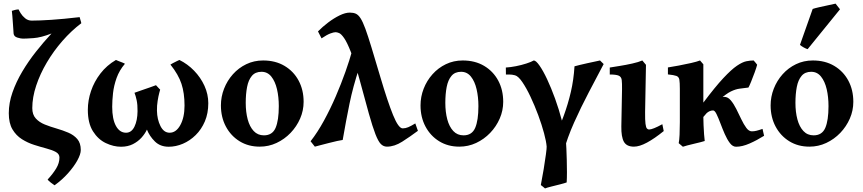

<svg xmlns="http://www.w3.org/2000/svg" viewBox="-20 -808 4841 1077"><path d="M436 -677.7Q380.4 -635.7 330.6 -578.9Q280.8 -522 242.7 -457.5Q204.6 -393.1 182.9 -327.4Q161.1 -261.7 161.1 -201.7Q161.1 -165 180.7 -143.6Q200.2 -122.1 231.2 -109.6Q262.2 -97.2 297.1 -87.2Q332 -77.1 363 -64Q394 -50.8 413.6 -28.1Q433.1 -5.4 433.1 33.2Q433.1 57.1 413.8 92Q394.5 127 361.3 164.1Q328.1 201.2 286.1 231.4Q279.3 227.5 265.1 216.3Q251 205.1 247.1 199.2Q277.3 166.5 295.4 136.5Q313.5 106.4 313.5 75.7Q313.5 55.7 293 44.4Q272.5 33.2 240 24.7Q207.5 16.1 171.4 4.6Q135.3 -6.8 102.8 -27.3Q70.3 -47.9 49.8 -82.5Q29.3 -117.2 29.3 -172.9Q29.3 -230.5 50 -289.8Q70.8 -349.1 105.2 -407Q139.6 -464.8 182.4 -518.8Q225.1 -572.8 269 -620.1Q210 -597.2 168 -594.2Q126 -591.3 108.9 -591.3Q96.7 -591.3 77.4 -597.2Q58.1 -603 56.2 -620.1Q56.2 -620.1 55.2 -636.2Q54.2 -652.3 52.5 -675Q50.8 -697.8 49.3 -718.3Q47.9 -738.8 46.4 -747.1Q51.3 -748.5 61.3 -751.5Q71.3 -754.4 76.2 -754.4Q78.6 -754.4 80.6 -754.9Q82.5 -755.4 84.5 -754.9Q86.9 -748.5 96.2 -733.4Q105.5 -718.3 121.3 -705.3Q137.2 -692.4 157.7 -692.4Q201.2 -692.4 268.3 -696.8Q335.4 -701.2 426.8 -711.9Q427.7 -706.1 431.4 -695.3Q435.1 -684.6 436 -677.7Z M1148.4 -229Q1148.4 -172.4 1129.2 -127.2Q1109.9 -82 1077.6 -50.3Q1045.4 -18.6 1005.9 -1.7Q966.3 15.1 926.3 15.1Q878.9 15.1 848.9 -14.4Q818.8 -43.9 804.2 -81.1Q793.9 -58.6 774.2 -36.4Q754.4 -14.2 725.6 0.5Q696.8 15.1 658.7 15.1Q616.7 15.1 573.5 -5.4Q530.3 -25.9 501.5 -71.5Q472.7 -117.2 472.7 -191.9Q472.7 -244.6 490.5 -297.4Q508.3 -350.1 543.5 -395.8Q578.6 -441.4 630.4 -471.7Q632.8 -470.2 644.3 -465.8Q655.8 -461.4 667 -457Q678.2 -452.6 680.7 -450.2Q649.4 -413.6 634 -370.6Q618.7 -327.6 614 -285.6Q609.4 -243.7 609.4 -209Q609.4 -139.6 630.4 -101.6Q651.4 -63.5 687 -63.5Q717.8 -63.5 734.4 -97.9Q751 -132.3 751.5 -184.1Q752 -220.2 746.6 -245.6Q741.2 -271 734.4 -287.6Q748.5 -293 773.2 -301.3Q797.9 -309.6 821.3 -317.9Q844.7 -326.2 855 -330.1Q858.9 -325.2 868.7 -315.2Q878.4 -305.2 878.4 -305.2Q878.4 -305.2 873.5 -287.4Q868.7 -269.5 864.3 -242.4Q859.9 -215.3 860.4 -187Q861.3 -138.2 880.1 -100.8Q898.9 -63.5 931.6 -63.5Q967.8 -63.5 991.5 -106.4Q1015.1 -149.4 1015.1 -215.8Q1015.1 -285.6 998 -337.6Q981 -389.6 936 -445.8Q939 -448.2 950 -453.9Q960.9 -459.5 972.2 -465.1Q983.4 -470.7 986.3 -471.7Q1032.2 -449.2 1068.8 -411.4Q1105.5 -373.5 1127 -326.4Q1148.4 -279.3 1148.4 -229Z M1683.1 -236.8Q1683.1 -188 1663.6 -143.1Q1644 -98.1 1609.9 -62.5Q1575.7 -26.9 1531.2 -6.1Q1486.8 14.6 1437 14.6Q1373 14.6 1324 -15.6Q1274.9 -45.9 1247.1 -98.1Q1219.2 -150.4 1219.2 -216.8Q1219.2 -265.1 1236.8 -310.3Q1254.4 -355.5 1286.4 -391.4Q1318.4 -427.2 1361.6 -448Q1404.8 -468.8 1456.1 -468.8Q1524.9 -468.8 1575.9 -438.5Q1627 -408.2 1655 -356Q1683.1 -303.7 1683.1 -236.8ZM1543.9 -212.4Q1543.9 -264.2 1533.7 -307.9Q1523.4 -351.6 1502 -378.4Q1480.5 -405.3 1446.8 -405.3Q1412.1 -405.3 1392.8 -382.3Q1373.5 -359.4 1366 -320.1Q1358.4 -280.8 1358.4 -231Q1358.4 -179.7 1369.4 -138.4Q1380.4 -97.2 1403.1 -73Q1425.8 -48.8 1460.4 -48.8Q1507.8 -48.8 1525.9 -90.8Q1543.9 -132.8 1543.9 -212.4Z M2324.2 -74.2Q2280.3 -41.5 2236.3 -13.4Q2192.4 14.6 2150.4 14.6Q2130.9 14.6 2116.2 -0.2Q2101.6 -15.1 2085.9 -55.4Q2070.3 -95.7 2049.3 -169.9Q2028.3 -244.1 1996.6 -362.8Q1969.7 -461.9 1948.2 -516.4Q1926.8 -570.8 1910.4 -594.2Q1894 -617.7 1882.1 -622.6Q1870.1 -627.4 1862.3 -627.4Q1852.5 -627.4 1833.3 -620.4Q1814 -613.3 1783.7 -592.8L1763.7 -631.8Q1789.1 -657.7 1821 -681.9Q1853 -706.1 1885 -721.7Q1917 -737.3 1942.4 -737.3Q1961.9 -737.3 1975.8 -731.2Q1989.7 -725.1 2002.4 -705.6Q2015.1 -686 2029.5 -646.7Q2043.9 -607.4 2064 -541.3Q2084 -475.1 2113.8 -375Q2154.3 -237.8 2184.8 -162.8Q2215.3 -87.9 2238.8 -87.9Q2254.4 -87.9 2270 -94.5Q2285.6 -101.1 2309.6 -115.7ZM1994.6 -425.8Q1960.4 -323.2 1940.7 -227.1Q1920.9 -130.9 1902.3 -22.9Q1893.1 -22 1871.1 -17.1Q1849.1 -12.2 1823.5 -5.6Q1797.9 1 1776.4 6.6Q1754.9 12.2 1746.1 14.6L1722.2 -15.6Q1761.2 -65.4 1797.1 -131.1Q1833 -196.8 1863.5 -267.6Q1894 -338.4 1917.5 -404.8Q1940.9 -471.2 1955.1 -522.5Q1960.4 -518.1 1966.8 -503.9Q1973.1 -489.7 1979.2 -473.1Q1985.4 -456.5 1989.5 -443.1Q1993.7 -429.7 1994.6 -425.8Z M2802.7 -236.8Q2802.7 -188 2783.2 -143.1Q2763.7 -98.1 2729.5 -62.5Q2695.3 -26.9 2650.9 -6.1Q2606.4 14.6 2556.6 14.6Q2492.7 14.6 2443.6 -15.6Q2394.5 -45.9 2366.7 -98.1Q2338.9 -150.4 2338.9 -216.8Q2338.9 -265.1 2356.4 -310.3Q2374 -355.5 2406 -391.4Q2438 -427.2 2481.2 -448Q2524.4 -468.8 2575.7 -468.8Q2644.5 -468.8 2695.6 -438.5Q2746.6 -408.2 2774.7 -356Q2802.7 -303.7 2802.7 -236.8ZM2663.6 -212.4Q2663.6 -264.2 2653.3 -307.9Q2643.1 -351.6 2621.6 -378.4Q2600.1 -405.3 2566.4 -405.3Q2531.7 -405.3 2512.5 -382.3Q2493.2 -359.4 2485.6 -320.1Q2478 -280.8 2478 -231Q2478 -179.7 2489 -138.4Q2500 -97.2 2522.7 -73Q2545.4 -48.8 2580.1 -48.8Q2627.4 -48.8 2645.5 -90.8Q2663.6 -132.8 2663.6 -212.4Z M3037.1 249Q3033.7 246.1 3027.1 240.5Q3020.5 234.9 3013.7 230Q3022 187.5 3029.8 140.6Q3037.6 93.8 3042.2 58.3Q3046.9 22.9 3046.4 14.6Q3044.4 -13.7 3031.7 -61Q3019 -108.4 2999 -162.4Q2979 -216.3 2955.8 -265.4Q2932.6 -314.5 2909.9 -347.7Q2887.2 -380.9 2868.7 -385.7Q2852.5 -390.1 2835.2 -390.1Q2817.9 -390.1 2817.9 -390.1L2817.4 -429.2Q2843.8 -430.7 2874.5 -436.8Q2905.3 -442.9 2932.4 -451.7Q2959.5 -460.4 2974.1 -468.8Q2986.3 -468.8 3006.3 -440.2Q3026.4 -411.6 3049.1 -363.3Q3071.8 -314.9 3093.5 -255.1Q3115.2 -195.3 3131.6 -132.6Q3147.9 -69.8 3154.8 -12.7Q3155.8 -2.4 3157 25.1Q3158.2 52.7 3159.2 88.1Q3160.2 123.5 3160.2 157.7Q3160.2 191.9 3158.7 215.3Q3147 219.7 3121.8 226.1Q3096.7 232.4 3072.3 238.5Q3047.9 244.6 3037.1 249ZM3140.1 46.4Q3140.1 46.4 3128.7 35.2Q3117.2 23.9 3104.2 9Q3091.3 -5.9 3086.4 -16.1Q3117.7 -91.8 3142.1 -158.4Q3166.5 -225.1 3182.1 -292.2Q3197.8 -359.4 3202.6 -436Q3212.9 -439 3232.7 -443.8Q3252.4 -448.7 3275.1 -453.6Q3297.9 -458.5 3317.1 -462.6Q3336.4 -466.8 3345.7 -468.8L3366.2 -448.7Q3326.7 -373.5 3282.7 -290Q3238.8 -206.5 3200.4 -120.8Q3162.1 -35.2 3140.1 46.4Z M3703.1 -72.8Q3651.4 -30.8 3609.1 -8.1Q3566.9 14.6 3536.1 14.6Q3495.1 14.6 3479.7 -12.7Q3464.4 -40 3465.3 -99.1L3469.2 -307.1Q3469.7 -341.3 3467.5 -359.1Q3465.3 -377 3450.9 -383.5Q3436.5 -390.1 3400.4 -390.1V-429.2Q3421.4 -432.6 3456.5 -438.2Q3491.7 -443.8 3526.9 -451.7Q3562 -459.5 3583 -468.8L3603.5 -444.3L3598.6 -179.2Q3598.1 -134.3 3600.8 -113.5Q3603.5 -92.8 3608.9 -87.2Q3614.3 -81.5 3620.6 -81.5Q3641.1 -81.5 3695.3 -111.3Z M4207.5 -468.8Q4211.4 -465.3 4219.7 -454.6Q4228 -443.8 4227.1 -444.8Q4223.1 -428.7 4213.1 -401.4Q4203.1 -374 4193.1 -349.4Q4183.1 -324.7 4178.2 -316.9Q4152.8 -313.5 4129.9 -310.8Q4106.9 -308.1 4080.1 -295.2Q4053.2 -282.2 4016.4 -249Q3979.5 -215.8 3925.3 -151.9Q3925.3 -133.3 3926.5 -106.4Q3927.7 -79.6 3929.4 -54.9Q3931.2 -30.3 3933.1 -17.1Q3926.8 -14.6 3909.9 -10.5Q3893.1 -6.3 3872.8 -1.5Q3852.5 3.4 3835.2 7.8Q3817.9 12.2 3810.5 15.1L3787.1 -4.9Q3790.5 -20.5 3792 -52.2Q3793.5 -84 3793.5 -123Q3793.5 -171.9 3793.5 -219.2Q3793.5 -266.6 3793.5 -309.1Q3793.5 -344.7 3790.8 -360.8Q3788.1 -377 3774.2 -382.1Q3760.3 -387.2 3726.6 -390.6V-429.7Q3751 -433.6 3787.1 -440.2Q3823.2 -446.8 3856.9 -454.6Q3890.6 -462.4 3906.7 -468.8L3925.3 -447.3Q3925.3 -447.3 3925.3 -428.7Q3925.3 -410.2 3925.3 -381.8Q3925.3 -353.5 3925.3 -323.2Q3925.3 -293 3925.3 -268.1Q3925.3 -243.2 3925.3 -232.4Q3991.7 -320.8 4037.1 -369.4Q4082.5 -418 4113.5 -439Q4144.5 -460 4166.5 -464.4Q4188.5 -468.8 4207.5 -468.8ZM4266.1 -46.4Q4226.6 -21.5 4185.1 -3.2Q4143.6 15.1 4108.9 15.1Q4089.8 15.1 4074.2 -5.4Q4058.6 -25.9 4045.4 -56.2Q4032.2 -86.4 4020.8 -116.9Q4009.3 -147.5 3999.3 -168Q3989.3 -188.5 3980 -188.5Q3960.4 -188.5 3942.9 -172.6Q3925.3 -156.7 3912.8 -136.5Q3900.4 -116.2 3895 -103Q3895 -103 3879.4 -105Q3863.8 -106.9 3857.4 -115.7Q3878.9 -168.5 3907.7 -198.5Q3936.5 -228.5 3965.1 -242.7Q3993.7 -256.8 4015.1 -260.7Q4036.6 -264.6 4043 -264.6Q4063 -264.6 4079.3 -245.1Q4095.7 -225.6 4110.1 -196.8Q4124.5 -168 4138.2 -139.2Q4151.9 -110.4 4166.3 -90.8Q4180.7 -71.3 4197.3 -71.3Q4210.4 -71.3 4223.4 -74.5Q4236.3 -77.6 4257.3 -85Q4258.3 -79.6 4261.7 -65.4Q4265.1 -51.3 4266.1 -46.4Z M4766.6 -236.8Q4766.6 -188 4747.1 -143.1Q4727.5 -98.1 4693.4 -62.5Q4659.2 -26.9 4614.7 -6.1Q4570.3 14.6 4520.5 14.6Q4456.5 14.6 4407.5 -15.6Q4358.4 -45.9 4330.6 -98.1Q4302.7 -150.4 4302.7 -216.8Q4302.7 -265.1 4320.3 -310.3Q4337.9 -355.5 4369.9 -391.4Q4401.9 -427.2 4445.1 -448Q4488.3 -468.8 4539.6 -468.8Q4608.4 -468.8 4659.4 -438.5Q4710.4 -408.2 4738.5 -356Q4766.6 -303.7 4766.6 -236.8ZM4627.4 -212.4Q4627.4 -264.2 4617.2 -307.9Q4606.9 -351.6 4585.4 -378.4Q4564 -405.3 4530.3 -405.3Q4495.6 -405.3 4476.3 -382.3Q4457 -359.4 4449.5 -320.1Q4441.9 -280.8 4441.9 -231Q4441.9 -179.7 4452.9 -138.4Q4463.9 -97.2 4486.6 -73Q4509.3 -48.8 4543.9 -48.8Q4591.3 -48.8 4609.4 -90.8Q4627.4 -132.8 4627.4 -212.4ZM4510.3 -532.2Q4502.4 -534.2 4489 -541.5Q4475.6 -548.8 4467.3 -556.2L4538.6 -757.8Q4549.3 -761.7 4575.2 -767.6Q4601.1 -773.4 4627.9 -779.1Q4654.8 -784.7 4667 -787.6L4691.9 -755.9Z"/></svg>

Font: Gentium Book Plus
Style: Bold
Weight: 700
Designer: Victor Gaultney, Annie Olsen, Iska Routamaa, Becca Hirsbrunner
Foundry: SIL International
Version: Version 6.101